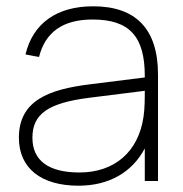

<svg xmlns="http://www.w3.org/2000/svg" viewBox="-20 -575 582 610"><path d="M276 -555C160.5 -555 84.5 -501 61 -402L104 -394C124 -473.5 180.5 -513 274 -513C390.5 -513 440 -460 440 -334V-329L264.5 -307C136 -291 40 -256 40 -137.5C40 -41 110 15 229.5 15C325.5 15 399.5 -27 440 -103.5V0H482V-338C482 -482 412.5 -555 276 -555ZM440 -286.5C440 -262.5 440 -230.5 436 -204C420 -93 344 -27 232.5 -27C134 -27 83 -65 83 -137.5C83 -213 133 -248 264.5 -264.5Z"/></svg>

Font: Vela Sans ExtLt
Style: Regular
Weight: 200
Designer: Principal design: Mikhail Sharanda - project Manrope.
Design modification: Ravid Balaliev
Foundry: Mikhail Sharanda
Version: Version 1.001